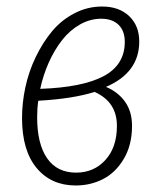

<svg xmlns="http://www.w3.org/2000/svg" viewBox="-20 -552 467 583"><path d="M290 -532.2Q341.3 -532.2 372.1 -503.2Q402.8 -474.1 402.8 -425.8Q402.8 -331.5 301.8 -288.1Q338.4 -272.9 359.6 -243.2Q380.9 -213.4 380.9 -169.9Q380.9 -111.8 356 -69.8Q331.1 -27.8 293 -8.3Q254.9 11.2 210 11.2Q135.3 11.2 91.1 -42Q46.9 -95.2 46.9 -193.8Q46.9 -239.7 57.1 -287.4Q67.4 -335 88.4 -378.7Q109.4 -422.4 137.9 -456.8Q166.5 -491.2 206.1 -511.7Q245.6 -532.2 290 -532.2ZM287.1 -495.1Q253.9 -495.1 223.1 -477.8Q192.4 -460.4 168.9 -430.7Q145.5 -400.9 128.4 -362.8Q111.3 -324.7 102.1 -282.2Q230.5 -286.6 294.7 -320.8Q358.9 -355 358.9 -424.8Q358.9 -458 340.1 -476.6Q321.3 -495.1 287.1 -495.1ZM267.1 -272.9Q201.7 -252 96.2 -246.1Q92.8 -223.1 92.8 -195.8Q92.8 -115.2 123 -71.5Q153.3 -27.8 210.9 -27.8Q265.1 -27.8 300 -66.2Q335 -104.5 335 -169.9Q335 -242.7 267.1 -272.9Z"/></svg>

Font: Fira Sans Compressed ExtraLight
Style: Italic
Weight: 250
Width: 3
Italic angle: -8°
Designer: Carrois Corporate & Edenspiekermann AG
Foundry: Carrois Corporate GbR & Edenspiekermann AG
Version: Version 4.203;PS 004.203;hotconv 1.0.88;makeotf.lib2.5.64775